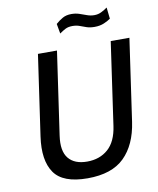

<svg xmlns="http://www.w3.org/2000/svg" viewBox="-98 -988 882 1073"><g transform="rotate(-10 343.0 -451.0)"><path d="M312 10Q172 10 122.8 -61.5Q73.5 -133 92.5 -265.5L158.5 -723H266.5L198.5 -252Q186 -166 220 -124.2Q254 -82.5 325.5 -82.5Q397 -82.5 444.2 -124Q491.5 -165.5 504 -252L571.5 -723H677.5L610.5 -257Q592 -130 521 -60Q450 10 312 10ZM301 -813.5 291 -869.5Q310 -886.5 330.8 -898.2Q351.5 -910 380.5 -910Q405 -910 425.5 -903Q446 -896 465.8 -888.8Q485.5 -881.5 507 -881.5Q529 -881.5 547.2 -890.8Q565.5 -900 581.5 -911.5L588.5 -847Q574 -836.5 550.8 -826.5Q527.5 -816.5 497 -816.5Q471 -816.5 452.2 -823Q433.5 -829.5 415.5 -836.2Q397.5 -843 375 -843Q351.5 -843 335.2 -834.8Q319 -826.5 301 -813.5Z"/></g></svg>

Font: Public Sans Medium
Style: Italic
Weight: 500
Italic angle: -8°
Designer: The Public Sans project authors (U.S. Web Design System). Libre Franklin designed by Pablo Impallari and Rodrigo Fuenzal
Version: Version 1.007; ttfautohint (v1.8.1) -l 8 -r 50 -G 200 -x 14 